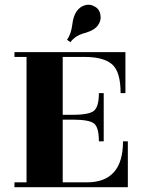

<svg xmlns="http://www.w3.org/2000/svg" viewBox="-20 -776 585 796"><path d="M258 -611Q275 -636 279.5 -673Q284 -710 298 -729.5Q312 -749 333 -754.5Q354 -760 370 -750Q391 -741 396 -716.5Q401 -692 386 -671Q371 -650 331 -639Q291 -628 272 -601ZM340 -20Q490 -20 490 -190H510V0H40V-20H90V-540H40V-560H500V-390H480Q480 -479 444.5 -509.5Q409 -540 330 -540H240V-300H280Q352 -300 371 -318Q390 -336 390 -390H410V-190H390Q390 -246 371 -263Q352 -280 280 -280H240V-20Z"/></svg>

Font: Rozha One
Style: Regular
Weight: 400
Designer: Tim Donaldson, Indian Type Foundry
Foundry: Indian Type Foundry
Version: Version 1.301;PS 1.0;hotconv 1.0.78;makeotf.lib2.5.61930; tt